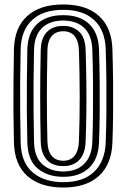

<svg xmlns="http://www.w3.org/2000/svg" viewBox="-20 -830 567 860"><path d="M263.5 10Q161.8 10 103.4 -40.9Q45 -91.8 42.5 -191Q40.8 -259 40.2 -327.4Q39.8 -395.8 40.4 -466Q41 -536.2 42.5 -610Q44.8 -706.5 102 -758.2Q159.2 -810 263.5 -810Q366.8 -810 423.6 -758.2Q480.5 -706.5 483.5 -610Q485.8 -538.5 486.5 -465.6Q487.2 -392.8 486.6 -323.1Q486 -253.5 483.5 -191Q480 -94 423 -42Q366 10 263.5 10ZM263.5 -14Q353.2 -14 401.8 -60.8Q450.2 -107.5 453.5 -191.8Q455.8 -252.5 456.5 -320.6Q457.2 -388.8 456.6 -461.6Q456 -534.5 453.5 -609Q451 -694.2 401.8 -740.1Q352.5 -786 263.5 -786Q172.5 -786 123.5 -739.9Q74.5 -693.8 72.5 -609.2Q70.8 -533 70.2 -462.1Q69.8 -391.2 70.4 -324.1Q71 -257 72.5 -191.8Q74.8 -101.5 126.4 -57.8Q178 -14 263.5 -14ZM263.5 -38Q193.5 -38 149 -75Q104.5 -112 102.5 -192.5Q100.8 -260.8 100.2 -328.1Q99.8 -395.5 100.4 -465Q101 -534.5 102.5 -608.5Q104.2 -682.5 145.9 -722.2Q187.5 -762 263.5 -762Q338.2 -762 379.8 -722.1Q421.2 -682.2 423.5 -608.2Q425.8 -536.2 426.5 -464.2Q427.2 -392.2 426.6 -323.5Q426 -254.8 423.5 -192.2Q420.8 -118.2 379.1 -78.1Q337.5 -38 263.5 -38ZM263.5 -62Q323 -62 357 -95.9Q391 -129.8 393.5 -193Q395.8 -254.2 396.5 -321.9Q397.2 -389.5 396.6 -461.4Q396 -533.2 393.5 -607.2Q391.5 -673 356.6 -705.5Q321.8 -738 263.5 -738Q201.8 -738 167.9 -704.4Q134 -670.8 132.5 -608Q130.8 -531 130.2 -460.2Q129.8 -389.5 130.4 -323.4Q131 -257.2 132.5 -193.2Q134.2 -125.5 170.2 -93.8Q206.2 -62 263.5 -62ZM263.5 -86Q215.2 -86 189.5 -114.4Q163.8 -142.8 162.5 -194Q161.2 -244.8 160.6 -294.9Q160 -345 160 -396Q160 -447 160.6 -499.5Q161.2 -552 162.5 -607.2Q163.8 -659 190 -686.5Q216.2 -714 263.5 -714Q305 -714 333.4 -689Q361.8 -664 363.5 -606.2Q366 -531.8 366.8 -462.2Q367.5 -392.8 366.8 -326.5Q366 -260.2 363.5 -195.5Q361.5 -141.5 335.2 -113.8Q309 -86 263.5 -86ZM263.5 -110Q296 -110 314 -132.5Q332 -155 333.5 -196.5Q335.5 -246.5 336.2 -296.6Q337 -346.8 337 -397.5Q337 -448.2 336.1 -500.1Q335.2 -552 333.5 -605.2Q332.2 -646.2 314.2 -668.1Q296.2 -690 263.5 -690Q230.2 -690 211.9 -668.5Q193.5 -647 192.5 -606.8Q191.2 -548.5 190.6 -494.2Q190 -440 190 -389Q190 -338 190.6 -289.6Q191.2 -241.2 192.5 -194.8Q193.8 -153.2 212.1 -131.6Q230.5 -110 263.5 -110Z"/></svg>

Font: Big Shoulders Inline Text Thin Black
Style: Regular
Weight: 900
Version: Version 2.002